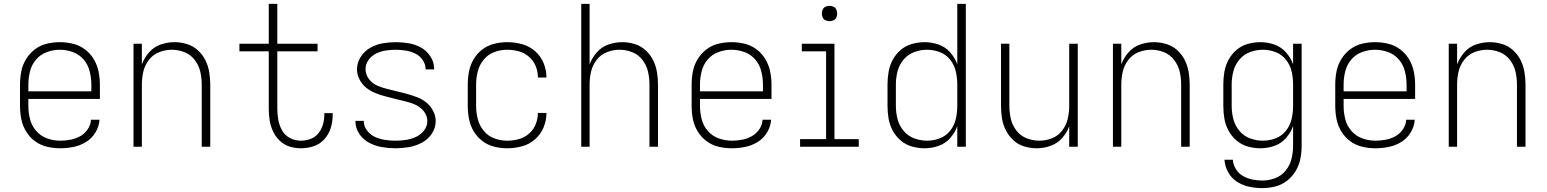

<svg xmlns="http://www.w3.org/2000/svg" viewBox="-20 -755 7960 988"><path d="M290 8Q324 8 358.5 1Q393 -6 423 -24.5Q453 -43 471.5 -74Q490 -105 492 -139H448Q447 -113 431.5 -90Q416 -67 392.5 -54Q369 -41 342.5 -36Q316 -31 290 -31Q255 -31 222 -43Q189 -55 166 -81.5Q143 -108 134.5 -142Q126 -176 126 -210V-246H494V-320Q494 -354 487 -387.5Q480 -421 462.5 -450.5Q445 -480 417 -501Q389 -522 355.5 -530Q322 -538 288 -538Q254 -538 220.5 -530Q187 -522 159.5 -501Q132 -480 114 -450.5Q96 -421 89.5 -387.5Q83 -354 83 -320V-210Q83 -176 89.5 -142.5Q96 -109 114 -79Q132 -49 160 -28.5Q188 -8 221.5 0Q255 8 290 8ZM126 -285V-320Q126 -354 134.5 -388Q143 -422 165.5 -448.5Q188 -475 221 -487Q254 -499 288 -499Q322 -499 355 -487Q388 -475 410.5 -448.5Q433 -422 441.5 -388Q450 -354 450 -320V-285Z M667 0H710V-320Q710 -354 717.5 -386.5Q725 -419 746 -446.5Q767 -474 799 -486.5Q831 -499 864 -499Q898 -499 929.5 -486.5Q961 -474 982 -446.5Q1003 -419 1010.5 -386.5Q1018 -354 1018 -320V0H1062V-320Q1062 -352 1056.5 -384.5Q1051 -417 1036.5 -446Q1022 -475 997.5 -497Q973 -519 941.5 -528.5Q910 -538 878 -538Q842 -538 807 -526Q772 -514 747.5 -486Q723 -458 710 -424V-530H667Z M1528 8Q1562 8 1594 -2.5Q1626 -13 1649 -38.5Q1672 -64 1682 -96.5Q1692 -129 1692 -163Q1692 -168 1692 -173H1649Q1649 -169 1649 -165Q1649 -140 1642 -115Q1635 -90 1618.5 -69.5Q1602 -49 1578 -40Q1554 -31 1528 -31Q1499 -31 1472.5 -44.5Q1446 -58 1431.5 -84Q1417 -110 1412 -138.5Q1407 -167 1407 -196V-491H1614V-530H1407V-735H1363V-530H1212V-491H1363V-196Q1363 -166 1367.5 -136.5Q1372 -107 1384.5 -80Q1397 -53 1419 -31.5Q1441 -10 1469.5 -1Q1498 8 1528 8Z M2015 8Q2050 8 2084.5 2Q2119 -4 2150.5 -20.5Q2182 -37 2202 -67Q2222 -97 2222 -132Q2222 -159 2209 -184Q2196 -209 2175 -226.5Q2154 -244 2128.5 -254Q2103 -264 2077 -271Q2051 -278 2024.5 -284.5Q1998 -291 1971.5 -297.5Q1945 -304 1920 -315Q1895 -326 1878 -349Q1861 -372 1861 -399Q1861 -425 1876.5 -446.5Q1892 -468 1915.5 -479.5Q1939 -491 1964.5 -495Q1990 -499 2016 -499Q2041 -499 2066.5 -495Q2092 -491 2115.5 -480Q2139 -469 2154.5 -447Q2170 -425 2170 -400V-398H2214V-401Q2214 -435 2195 -464.5Q2176 -494 2146 -510.5Q2116 -527 2082.5 -532.5Q2049 -538 2016 -538Q1982 -538 1948.5 -532Q1915 -526 1885 -509Q1855 -492 1836 -462Q1817 -432 1817 -398Q1817 -371 1830 -346Q1843 -321 1864 -304Q1885 -287 1910.5 -276.5Q1936 -266 1962 -259.5Q1988 -253 2014.5 -246Q2041 -239 2067.5 -233Q2094 -227 2119 -215.5Q2144 -204 2161.5 -181.5Q2179 -159 2179 -132Q2179 -105 2161.5 -83Q2144 -61 2119.5 -50Q2095 -39 2068.5 -35Q2042 -31 2015 -31Q1988 -31 1961.5 -35Q1935 -39 1910.5 -50Q1886 -61 1869 -83Q1852 -105 1852 -132V-133H1809V-131Q1809 -96 1829 -66Q1849 -36 1880 -20Q1911 -4 1945.5 2Q1980 8 2015 8Z M2590 8Q2628 8 2665.5 -2Q2703 -12 2732.5 -37.5Q2762 -63 2777 -99Q2792 -135 2792 -174H2748Q2748 -144 2736.5 -115.5Q2725 -87 2702 -67Q2679 -47 2649.5 -39Q2620 -31 2590 -31Q2556 -31 2523.5 -43Q2491 -55 2469 -82Q2447 -109 2438.5 -142.5Q2430 -176 2430 -210V-320Q2430 -354 2438.5 -387.5Q2447 -421 2469 -448Q2491 -475 2523.5 -487Q2556 -499 2590 -499Q2620 -499 2649.5 -491Q2679 -483 2702 -463Q2725 -443 2736.5 -415Q2748 -387 2748 -356H2792Q2792 -395 2777 -431Q2762 -467 2732.5 -492.5Q2703 -518 2665.5 -528Q2628 -538 2590 -538Q2556 -538 2522.5 -529.5Q2489 -521 2462 -500.5Q2435 -480 2417.5 -450.5Q2400 -421 2393.5 -387.5Q2387 -354 2387 -320V-210Q2387 -176 2393.5 -142.5Q2400 -109 2417.5 -79.5Q2435 -50 2462 -29.5Q2489 -9 2522.5 -0.5Q2556 8 2590 8Z M2971 0H3014V-320Q3014 -354 3021.5 -386.5Q3029 -419 3050 -446.5Q3071 -474 3103 -486.5Q3135 -499 3168 -499Q3202 -499 3233.5 -486.5Q3265 -474 3286 -446.5Q3307 -419 3314.5 -386.5Q3322 -354 3322 -320V0H3366V-320Q3366 -352 3360.5 -384.5Q3355 -417 3340.5 -446Q3326 -475 3301.5 -497Q3277 -519 3245.5 -528.5Q3214 -538 3182 -538Q3146 -538 3111 -526Q3076 -514 3051.5 -486Q3027 -458 3014 -424V-735H2971Z M3746 8Q3780 8 3814.5 1Q3849 -6 3879 -24.5Q3909 -43 3927.5 -74Q3946 -105 3948 -139H3904Q3903 -113 3887.5 -90Q3872 -67 3848.5 -54Q3825 -41 3798.5 -36Q3772 -31 3746 -31Q3711 -31 3678 -43Q3645 -55 3622 -81.5Q3599 -108 3590.5 -142Q3582 -176 3582 -210V-246H3950V-320Q3950 -354 3943 -387.5Q3936 -421 3918.5 -450.5Q3901 -480 3873 -501Q3845 -522 3811.5 -530Q3778 -538 3744 -538Q3710 -538 3676.5 -530Q3643 -522 3615.5 -501Q3588 -480 3570 -450.5Q3552 -421 3545.5 -387.5Q3539 -354 3539 -320V-210Q3539 -176 3545.5 -142.5Q3552 -109 3570 -79Q3588 -49 3616 -28.5Q3644 -8 3677.5 0Q3711 8 3746 8ZM3582 -285V-320Q3582 -354 3590.5 -388Q3599 -422 3621.5 -448.5Q3644 -475 3677 -487Q3710 -499 3744 -499Q3778 -499 3811 -487Q3844 -475 3866.5 -448.5Q3889 -422 3897.5 -388Q3906 -354 3906 -320V-285Z M4097 0H4399V-39H4274V-530H4106V-491H4231V-39H4097ZM4248 -646Q4259 -646 4269 -650.5Q4279 -655 4283.5 -665Q4288 -675 4288 -685Q4288 -696 4283.5 -706Q4279 -716 4269 -720.5Q4259 -725 4248 -725Q4238 -725 4228 -720.5Q4218 -716 4213.5 -706Q4209 -696 4209 -685Q4209 -675 4213.5 -665Q4218 -655 4228 -650.5Q4238 -646 4248 -646Z M4738 8Q4774 8 4809 -4Q4844 -16 4869 -44Q4894 -72 4906 -106V0H4950V-735H4906V-424Q4894 -458 4869 -486Q4844 -514 4809 -526Q4774 -538 4738 -538Q4705 -538 4673 -529Q4641 -520 4615.5 -498.5Q4590 -477 4574 -447.5Q4558 -418 4552.5 -385.5Q4547 -353 4547 -320V-210Q4547 -177 4552.5 -144.5Q4558 -112 4574 -82.5Q4590 -53 4615.5 -31.5Q4641 -10 4673 -1Q4705 8 4738 8ZM4751 -31Q4717 -31 4684.5 -43Q4652 -55 4629.5 -82Q4607 -109 4598.5 -142.5Q4590 -176 4590 -210V-320Q4590 -354 4598.5 -387.5Q4607 -421 4629.5 -448Q4652 -475 4684.5 -487Q4717 -499 4751 -499Q4785 -499 4817 -486.5Q4849 -474 4870 -447Q4891 -420 4898.5 -387Q4906 -354 4906 -320V-210Q4906 -176 4898.5 -143Q4891 -110 4870 -83Q4849 -56 4817 -43.5Q4785 -31 4751 -31Z M5314 8Q5351 8 5386 -4.5Q5421 -17 5445.5 -44.5Q5470 -72 5482 -106V0H5526V-530H5482V-210Q5482 -177 5474.5 -144Q5467 -111 5446 -83.5Q5425 -56 5393.5 -43.5Q5362 -31 5328 -31Q5295 -31 5263 -43.5Q5231 -56 5210 -83.5Q5189 -111 5181.5 -144Q5174 -177 5174 -210V-530H5131V-210Q5131 -178 5136 -146Q5141 -114 5156 -84.5Q5171 -55 5195 -33Q5219 -11 5250.5 -1.5Q5282 8 5314 8Z M5707 0H5750V-320Q5750 -354 5757.5 -386.5Q5765 -419 5786 -446.5Q5807 -474 5839 -486.5Q5871 -499 5904 -499Q5938 -499 5969.5 -486.5Q6001 -474 6022 -446.5Q6043 -419 6050.5 -386.5Q6058 -354 6058 -320V0H6102V-320Q6102 -352 6096.5 -384.5Q6091 -417 6076.5 -446Q6062 -475 6037.5 -497Q6013 -519 5981.5 -528.5Q5950 -538 5918 -538Q5882 -538 5847 -526Q5812 -514 5787.5 -486Q5763 -458 5750 -424V-530H5707Z M6476 213Q6510 213 6543 204.5Q6576 196 6603 175Q6630 154 6647.5 124.5Q6665 95 6671.5 62Q6678 29 6678 -5V-530H6634V-424Q6622 -458 6597 -486Q6572 -514 6537 -526Q6502 -538 6466 -538Q6433 -538 6401 -529Q6369 -520 6343.5 -498.5Q6318 -477 6302 -447.5Q6286 -418 6280.5 -385.5Q6275 -353 6275 -320V-210Q6275 -177 6280.5 -144.5Q6286 -112 6302 -82.5Q6318 -53 6343.5 -31.5Q6369 -10 6401 -1Q6433 8 6466 8Q6502 8 6537 -4Q6572 -16 6597 -44Q6622 -72 6634 -106V-5Q6634 29 6626 62Q6618 95 6596.5 122Q6575 149 6542.5 161.5Q6510 174 6476 174Q6451 174 6425.5 169Q6400 164 6377 151Q6354 138 6340 115.5Q6326 93 6324 67H6281Q6283 101 6300 131.5Q6317 162 6346 180.5Q6375 199 6408.5 206Q6442 213 6476 213ZM6479 -31Q6445 -31 6412.5 -43Q6380 -55 6357.5 -82Q6335 -109 6326.5 -142.5Q6318 -176 6318 -210V-320Q6318 -354 6326.5 -387.5Q6335 -421 6357.5 -448Q6380 -475 6412.5 -487Q6445 -499 6479 -499Q6513 -499 6545 -486.5Q6577 -474 6598 -447Q6619 -420 6626.5 -387Q6634 -354 6634 -320V-210Q6634 -176 6626.5 -143Q6619 -110 6598 -83Q6577 -56 6545 -43.5Q6513 -31 6479 -31Z M7058 8Q7092 8 7126.5 1Q7161 -6 7191 -24.5Q7221 -43 7239.5 -74Q7258 -105 7260 -139H7216Q7215 -113 7199.5 -90Q7184 -67 7160.5 -54Q7137 -41 7110.5 -36Q7084 -31 7058 -31Q7023 -31 6990 -43Q6957 -55 6934 -81.5Q6911 -108 6902.5 -142Q6894 -176 6894 -210V-246H7262V-320Q7262 -354 7255 -387.5Q7248 -421 7230.5 -450.5Q7213 -480 7185 -501Q7157 -522 7123.5 -530Q7090 -538 7056 -538Q7022 -538 6988.5 -530Q6955 -522 6927.5 -501Q6900 -480 6882 -450.5Q6864 -421 6857.5 -387.5Q6851 -354 6851 -320V-210Q6851 -176 6857.5 -142.5Q6864 -109 6882 -79Q6900 -49 6928 -28.5Q6956 -8 6989.5 0Q7023 8 7058 8ZM6894 -285V-320Q6894 -354 6902.5 -388Q6911 -422 6933.5 -448.5Q6956 -475 6989 -487Q7022 -499 7056 -499Q7090 -499 7123 -487Q7156 -475 7178.5 -448.5Q7201 -422 7209.5 -388Q7218 -354 7218 -320V-285Z M7435 0H7478V-320Q7478 -354 7485.5 -386.5Q7493 -419 7514 -446.5Q7535 -474 7567 -486.5Q7599 -499 7632 -499Q7666 -499 7697.5 -486.5Q7729 -474 7750 -446.5Q7771 -419 7778.5 -386.5Q7786 -354 7786 -320V0H7830V-320Q7830 -352 7824.5 -384.5Q7819 -417 7804.5 -446Q7790 -475 7765.5 -497Q7741 -519 7709.5 -528.5Q7678 -538 7646 -538Q7610 -538 7575 -526Q7540 -514 7515.5 -486Q7491 -458 7478 -424V-530H7435Z"/></svg>

Font: Iosevka Sparkle Extralight
Style: Regular
Weight: 200
Designer: Belleve Invis
Foundry: Belleve Invis
Version: Version 4.5.0; ttfautohint (v1.8.3)